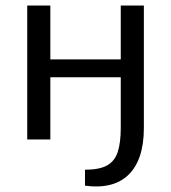

<svg xmlns="http://www.w3.org/2000/svg" viewBox="-20 -507 622 698"><path d="M163 -487V0H79V-487ZM428 -291V-226H157V-291ZM503 -41Q503 16 489 58.5Q475 101 447.5 128Q420 155 380 165Q340 175 289 168V110Q341 110 369 94.5Q397 79 408 45.5Q419 12 419 -42V-487H503Z"/></svg>

Font: Exo 2
Style: Regular
Weight: 400
Designer: Natanael Gama
Foundry: Natanael Gama
Version: Version 2.010